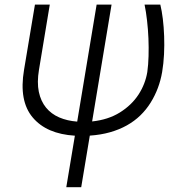

<svg xmlns="http://www.w3.org/2000/svg" viewBox="-20 -565 769 818"><path d="M82.4 -267.4 128.9 -545.5H192.1L146 -267.4Q137.1 -213.8 145.4 -173.8Q153.8 -133.9 176 -106.7Q198.2 -79.5 232.2 -64.8Q266.3 -50.1 308.9 -46.9L391.7 -545.5H455.3L372.5 -47.6Q441.4 -55 490.8 -85.9Q540.8 -117.2 570 -161.9Q599.1 -206.7 607.6 -258.2Q611.9 -288.7 612.9 -325.8Q614 -362.9 612.4 -401.5Q610.8 -440 606.5 -477.3Q602.3 -514.6 595.9 -545.5H663Q669.4 -519.5 673.7 -484.7Q677.9 -449.9 679.3 -411.4Q680.8 -372.9 678.8 -333.3Q676.8 -293.7 670.8 -258.2Q658.7 -187.1 621.8 -127.8Q603.3 -98 578.1 -73.5Q552.9 -49 520.6 -30.9Q488.3 -12.8 448.9 -1.6Q409.4 9.6 362.6 12.8L326 232.6H262.4L299 13.1Q178.3 5.7 119.3 -64.6Q60 -134.9 82.4 -267.4Z"/></svg>

Font: Inter P Light
Style: Italic
Weight: 300
Italic angle: 9.39999°
Designer: Rasmus Andersson
Foundry: rsms
Version: Version 3.018;git-588b23468